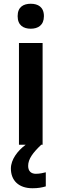

<svg xmlns="http://www.w3.org/2000/svg" viewBox="-20 -771 327 1023"><path d="M144 -751C105 -751 74 -734 74 -685C74 -636 105 -618 144 -618C182 -618 214 -636 214 -685C214 -734 182 -751 144 -751ZM130 113C130 76 155 43 200 0H207V-542H81V0H117C74 32 38 79 38 127C38 191 80 232 153 232C183 232 204 228 224 222V147C212 150 192 155 171 155C146 155 130 141 130 113Z"/></svg>

Font: Noto Sans Arabic SemBd
Style: Regular
Weight: 600
Designer: Monotype Design Team, Nadine Chahine, Nizar Qandah and Khaled Hosny
Foundry: Monotype Imaging Inc.
Version: Version 2.012